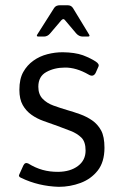

<svg xmlns="http://www.w3.org/2000/svg" viewBox="-20 -708 476 743"><path d="M55.2 -34.2 70.5 -68Q77.2 -81.3 89.5 -75.2Q117 -58.3 144.7 -50.6Q172.3 -42.8 205.2 -43Q252.2 -43.5 281.7 -65.7Q311.2 -87.8 311.2 -125.3Q311.2 -159.8 294.6 -175.8Q278 -191.8 253.7 -201.2Q229.3 -210.5 203.3 -220.3Q174.7 -230.5 148.8 -239.7Q123 -248.8 102 -263.7Q81 -278.5 68 -301.4Q55 -324.3 55 -360.5Q55 -402.7 70 -429.3Q85 -456 109.2 -473.2Q133.3 -490.5 163.2 -498.2Q193.2 -506 223 -505.8Q269.3 -505.3 300.7 -494.3Q331.7 -482.3 350.5 -469.8Q365.8 -459.8 360.8 -450L350.2 -426Q341 -408.5 323.3 -419.2Q274.7 -447.2 230.7 -446.5Q190 -446.3 159.2 -429.2Q128.3 -412.2 128.3 -372.3Q128.3 -343.2 144.8 -325.9Q161.3 -308.7 186.8 -299.5Q212.2 -290.3 240.2 -282Q264.2 -275.2 289.8 -266Q315.3 -256.8 336.7 -242.1Q358 -227.3 371.2 -203.4Q384.3 -179.5 384.3 -135.7Q384 -80.8 358.2 -48Q332.3 -15.2 291.8 -0.1Q251.2 15 207.3 15Q128.8 12.5 62.7 -19.3Q49.2 -24.3 55.2 -34.2ZM124.3 -574.5 189.7 -677.5Q196.7 -687.7 211.8 -687.7H241.5Q255.7 -687.7 262.5 -676.7L324.5 -574.7Q330.2 -566.3 319.5 -566.5H299.7Q285.5 -566.7 274.8 -578.8L232.2 -629.2Q225.5 -638.8 217 -629.2L173.3 -577.8Q163.7 -566.7 150.3 -566.5H129.3Q119 -566.5 124.3 -574.5Z"/></svg>

Font: Vivano Light
Style: Regular
Weight: 300
Designer: Joe Prince, Josias Burgherr
Version: Version 2.064;September 19, 2022;FontCreator 14.0.0.2877 64-